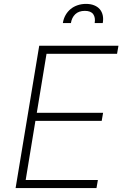

<svg xmlns="http://www.w3.org/2000/svg" viewBox="-20 -961 628 981"><path d="M59.7 0 180.4 -727.3H585.2L578.1 -686.1H217.7L168 -384.6H506.7L499.6 -343.4H160.9L111.2 -41.2H480.1L473 0ZM301.1 -843Q304.7 -866.1 315.2 -884.2Q325.6 -902.3 341.1 -915Q356.5 -927.6 376.6 -934.3Q396.7 -941.1 419.4 -941.1Q443.2 -941.1 460.9 -933.9Q478.7 -926.8 489.7 -914.1Q500.7 -901.3 504.8 -883.2Q508.9 -865.1 505 -843H463.8Q468.4 -871.4 456.3 -888.5Q444.2 -905.5 413.7 -905.5Q382.5 -905.5 364.5 -888.3Q346.6 -871.1 342.3 -843Z"/></svg>

Font: Inter P Extra Light
Style: Italic
Weight: 200
Italic angle: 9.39999°
Designer: Rasmus Andersson
Foundry: rsms
Version: Version 3.018;git-588b23468